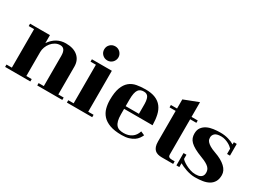

<svg xmlns="http://www.w3.org/2000/svg" viewBox="-49 -1431 2884 2169"><g transform="rotate(30 1393.0 -346.5)"><path d="M289 -284V30H359V61H30V30H100V-472H30V-503H289V-399Q367 -513 494 -513Q594 -513 650 -464.5Q706 -416 706 -332V30H776V61H449V30H517V-365Q517 -464 449 -464Q414 -464 384.5 -447.5Q355 -431 334 -405Q313 -379 301 -347Q289 -315 289 -284Z M1085 -671Q1085 -652 1077.5 -635Q1070 -618 1057.5 -605.5Q1045 -593 1028.5 -586Q1012 -579 993 -579Q954 -579 927 -605.5Q900 -632 900 -671Q900 -710 927 -736.5Q954 -763 993 -763Q1012 -763 1028.5 -756Q1045 -749 1057.5 -736.5Q1070 -724 1077.5 -707.5Q1085 -691 1085 -671ZM1096 30H1166V61H836V30H906V-473H836V-504H1096Z M1776 -55Q1767 -34 1751 -11.5Q1735 11 1709 29Q1683 47 1645 58.5Q1607 70 1553 70Q1459 70 1398 47.5Q1337 25 1302.5 -13.5Q1268 -52 1254.5 -102.5Q1241 -153 1241 -209Q1241 -308 1263.5 -368Q1286 -428 1325 -460.5Q1364 -493 1417.5 -503Q1471 -513 1533 -513Q1610 -513 1661.5 -491.5Q1713 -470 1744 -429.5Q1775 -389 1788 -331Q1801 -273 1802 -201H1431V-130Q1431 -80 1439.5 -47.5Q1448 -15 1464.5 4.5Q1481 24 1505.5 31.5Q1530 39 1562 39Q1622 39 1665 10Q1708 -19 1726 -77ZM1528 -482Q1505 -482 1487 -475Q1469 -468 1456.5 -450Q1444 -432 1437.5 -400.5Q1431 -369 1431 -319V-236H1604V-331Q1606 -413 1589 -447.5Q1572 -482 1528 -482Z M2136 -503H2217V-472H2136V-15Q2136 10 2148.5 18.5Q2161 27 2188 27H2222V61H2073Q2045 61 2021.5 54.5Q1998 48 1981.5 32.5Q1965 17 1956 -9Q1947 -35 1947 -74V-472H1867V-503H1947V-622L2136 -695Z M2300 -51Q2302 -45 2320 -30.5Q2338 -16 2365.5 -1Q2393 14 2427.5 25.5Q2462 37 2496 37Q2514 37 2532 34Q2550 31 2564 22.5Q2578 14 2586.5 -0.5Q2595 -15 2595 -38Q2595 -58 2589 -74.5Q2583 -91 2568 -106Q2553 -121 2527 -135.5Q2501 -150 2461 -165Q2400 -188 2360.5 -210Q2321 -232 2298.5 -254.5Q2276 -277 2267 -302Q2258 -327 2258 -356Q2258 -405 2280.5 -435.5Q2303 -466 2339 -483.5Q2375 -501 2420.5 -507Q2466 -513 2511 -513Q2564 -513 2613 -499Q2662 -485 2693 -465V-494H2731V-341H2693V-410Q2686 -418 2671.5 -430Q2657 -442 2636.5 -453Q2616 -464 2591 -472Q2566 -480 2538 -480Q2479 -480 2456 -458.5Q2433 -437 2433 -407Q2433 -397 2435.5 -383.5Q2438 -370 2451.5 -354Q2465 -338 2492.5 -321Q2520 -304 2569 -287Q2661 -255 2711.5 -208Q2762 -161 2762 -104Q2762 -52 2742.5 -18.5Q2723 15 2689 34.5Q2655 54 2608.5 61.5Q2562 69 2509 69Q2478 69 2448.5 63Q2419 57 2392 48Q2365 39 2341.5 28Q2318 17 2300 7V57H2262V-104H2300Z"/></g></svg>

Font: Cafe24 ClassicType
Style: Regular
Weight: 400
Designer: Cafe24 thkim, hmlim, mnelim & 4IR
Foundry: Cafe24
Version: Version 1.000